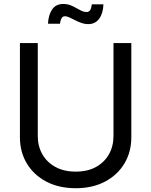

<svg xmlns="http://www.w3.org/2000/svg" viewBox="-20 -947 770 978"><path d="M365.7 11.7Q279.8 11.7 215.8 -22Q151.9 -55.7 116.7 -114.3Q81.5 -172.9 81.5 -247.6V-727.5H172.4V-254.4Q172.4 -202.1 195.8 -161.1Q219.2 -120.1 262.5 -96.4Q305.7 -72.8 365.7 -72.8Q425.8 -72.8 468.8 -96.4Q511.7 -120.1 534.9 -161.1Q558.1 -202.1 558.1 -254.4V-727.5H648.9V-247.6Q648.9 -172.9 613.8 -114.3Q578.6 -55.7 515.1 -22Q451.7 11.7 365.7 11.7ZM429.7 -824.2Q411.6 -824.2 394.3 -830.3Q377 -836.4 361.6 -844.5Q346.2 -852.5 333.3 -858.4Q320.3 -864.3 311 -864.3Q298.3 -864.3 292.5 -852.1Q286.6 -839.8 285.6 -826.2H224.6Q226.1 -869.6 245.1 -898.2Q264.2 -926.8 302.7 -926.8Q321.8 -926.8 337.9 -920.7Q354 -914.6 368.2 -906.2Q382.3 -897.9 395.3 -891.8Q408.2 -885.7 420.4 -885.7Q432.6 -885.7 439 -895Q445.3 -904.3 447.8 -924.8H506.8Q505.4 -879.4 485.4 -851.8Q465.3 -824.2 429.7 -824.2Z"/></svg>

Font: Inter 20pt
Style: Regular
Weight: 400
Version: Version 4.001;git-66647c0bb